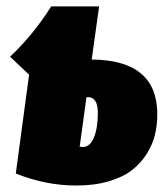

<svg xmlns="http://www.w3.org/2000/svg" viewBox="-20 -554 518 593"><path d="M263.2 -370.1Q465.8 -368.7 465.8 -201.2Q465.8 -168 458.5 -137.7Q451.2 -107.4 432.9 -78.4Q414.6 -49.3 387 -28.1Q359.4 -6.8 315.4 6.1Q271.5 19 215.8 19Q121.1 19 28.8 -18.1L69.8 -323.2L11.2 -378.9Q82.5 -446.3 138.2 -534.2H286.1ZM236.8 -100.1Q257.8 -100.1 270 -129.2Q282.2 -158.2 282.2 -205.1Q282.2 -253.9 252 -253.9H247.1L226.1 -101.1Q231 -100.1 236.8 -100.1Z"/></svg>

Font: Fira Sans Compressed Heavy
Style: Italic
Weight: 900
Width: 3
Italic angle: -8°
Designer: Carrois Corporate & Edenspiekermann AG
Foundry: Carrois Corporate GbR & Edenspiekermann AG
Version: Version 4.203;PS 004.203;hotconv 1.0.88;makeotf.lib2.5.64775